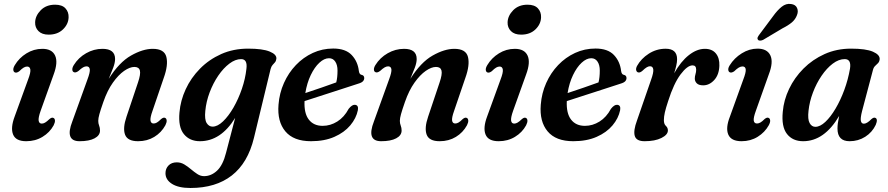

<svg xmlns="http://www.w3.org/2000/svg" viewBox="-20 -711 4536 981"><path d="M228.5 -534Q194.5 -534 176.5 -552.2Q158.5 -570.5 159.5 -597Q160.5 -630.5 188.2 -658.8Q216 -687 261.5 -687Q297.5 -687 314.5 -668.2Q331.5 -649.5 330.5 -622.5Q329.5 -587.5 301.8 -560.8Q274 -534 228.5 -534ZM187.5 -144.5Q175 -109 177.5 -94.2Q180 -79.5 193.5 -79.5Q201.5 -79.5 210.2 -84.5Q219 -89.5 232 -102Q244.5 -113 253 -108.5Q260 -105.5 260.8 -95.5Q261.5 -85.5 254 -70.5Q234 -34 197.2 -11.8Q160.5 10.5 114 10.5Q61 10.5 47 -23.5Q33 -57.5 55 -116L123.5 -304.5Q137.5 -341 135 -356Q132.5 -371 118.5 -371Q110.5 -371 101.2 -365.8Q92 -360.5 78.5 -347Q65 -337 56 -341Q49 -344 48 -353.8Q47 -363.5 55.5 -378Q77.5 -415 115 -438.2Q152.5 -461.5 196.5 -461.5Q245.5 -461.5 261.5 -427.2Q277.5 -393 254 -330Z M358 -342Q350 -345 349.5 -355.2Q349 -365.5 357 -378.5Q380.5 -416.5 420 -439Q459.5 -461.5 503.5 -461.5Q568 -461.5 568 -409.5Q568 -390.5 558.5 -365.2Q549 -340 535.5 -308Q589 -393 649.5 -427.2Q710 -461.5 760.5 -461.5Q819.5 -461.5 830 -420.2Q840.5 -379 816.5 -312.5L759 -144Q746.5 -109 749 -94.5Q751.5 -80 765 -80Q773 -80 781.5 -84.8Q790 -89.5 803 -102.5Q815.5 -113 824 -108.5Q830.5 -105.5 831.5 -95.8Q832.5 -86 825 -71Q804.5 -33.5 768.2 -11.5Q732 10.5 685.5 10.5Q631.5 10.5 619 -23Q606.5 -56.5 626.5 -115L685 -289.5Q699.5 -332 694.8 -350.5Q690 -369 666.5 -369Q643.5 -369 614.2 -348.8Q585 -328.5 556.8 -288.8Q528.5 -249 508 -190Q493.5 -148.5 487.8 -127.5Q482 -106.5 482 -93.5Q482 -80.5 486.5 -69.2Q491 -58 491 -44Q491 -19 463.2 -4.2Q435.5 10.5 386.5 10.5Q310 10.5 349.5 -90.5L426.5 -304Q441 -342.5 438.8 -357.2Q436.5 -372 422 -372Q414 -372 404.5 -366.8Q395 -361.5 381 -348.5Q367 -338 358 -342Z M1277.5 -6.5Q1246.5 121.5 1164.5 185.5Q1082.5 249.5 953 249.5Q892 249.5 858.8 228.5Q825.5 207.5 825.5 174Q825.5 150.5 841 134.5Q856.5 118.5 883.5 118.5Q904 118.5 921.8 129.2Q939.5 140 955.8 153.8Q972 167.5 988.2 178.2Q1004.5 189 1022.5 189Q1059 189 1089 161Q1119 133 1135 69.5L1181.5 -108.5Q1108 10.5 1001.5 10.5Q949 10.5 919.5 -25.8Q890 -62 897 -136.5Q902 -197 928.8 -255Q955.5 -313 1001.8 -360Q1048 -407 1110.2 -434.8Q1172.5 -462.5 1248 -462.5Q1322 -462.5 1358.2 -447.5Q1394.5 -432.5 1392 -410.5Q1390.5 -399 1384.8 -392.5Q1379 -386 1372.5 -378.8Q1366 -371.5 1362.5 -358ZM1029 -144.5Q1024.5 -100.5 1036 -82.2Q1047.5 -64 1066 -64Q1091.5 -64 1119.5 -90.8Q1147.5 -117.5 1172.8 -161.2Q1198 -205 1215.8 -256.8Q1233.5 -308.5 1239 -359Q1245.5 -409 1212 -409Q1182.5 -409 1152 -386Q1121.5 -363 1095.2 -324.5Q1069 -286 1051.2 -239Q1033.5 -192 1029 -144.5Z M1808.5 -148Q1800 -106.5 1769.5 -70.2Q1739 -34 1688.5 -11.8Q1638 10.5 1569 10.5Q1480 10.5 1438 -39.8Q1396 -90 1403 -176Q1407.5 -235 1430.8 -287Q1454 -339 1491.8 -378.5Q1529.5 -418 1578.2 -440.5Q1627 -463 1682.5 -463Q1745.5 -463 1776.8 -430Q1808 -397 1813.5 -348.5Q1816 -330.5 1827.5 -328.5Q1840.5 -326 1841 -313Q1841.5 -304 1834.8 -296.2Q1828 -288.5 1810.5 -283.5Q1789 -276.5 1755.2 -265.5Q1721.5 -254.5 1682.2 -241.8Q1643 -229 1604.8 -216.8Q1566.5 -204.5 1536 -194.5Q1533 -132 1557.8 -100Q1582.5 -68 1628.5 -68Q1668 -68 1703.2 -90Q1738.5 -112 1761.5 -155Q1779 -177 1793.5 -175.5Q1813 -174 1808.5 -148ZM1661 -413.5Q1636.5 -413.5 1611.8 -390.5Q1587 -367.5 1567.8 -327.5Q1548.5 -287.5 1540 -235.5Q1578 -248 1622.2 -263.2Q1666.5 -278.5 1698 -290Q1704.5 -314.5 1704.5 -350.5Q1704.5 -379 1693 -396.2Q1681.5 -413.5 1661 -413.5Z M1899 -342Q1891 -345 1890.5 -355.2Q1890 -365.5 1898 -378.5Q1921.5 -416.5 1961 -439Q2000.5 -461.5 2044.5 -461.5Q2109 -461.5 2109 -409.5Q2109 -390.5 2099.5 -365.2Q2090 -340 2076.5 -308Q2130 -393 2190.5 -427.2Q2251 -461.5 2301.5 -461.5Q2360.5 -461.5 2371 -420.2Q2381.5 -379 2357.5 -312.5L2300 -144Q2287.5 -109 2290 -94.5Q2292.5 -80 2306 -80Q2314 -80 2322.5 -84.8Q2331 -89.5 2344 -102.5Q2356.5 -113 2365 -108.5Q2371.5 -105.5 2372.5 -95.8Q2373.5 -86 2366 -71Q2345.5 -33.5 2309.2 -11.5Q2273 10.5 2226.5 10.5Q2172.5 10.5 2160 -23Q2147.5 -56.5 2167.5 -115L2226 -289.5Q2240.5 -332 2235.8 -350.5Q2231 -369 2207.5 -369Q2184.5 -369 2155.2 -348.8Q2126 -328.5 2097.8 -288.8Q2069.5 -249 2049 -190Q2034.5 -148.5 2028.8 -127.5Q2023 -106.5 2023 -93.5Q2023 -80.5 2027.5 -69.2Q2032 -58 2032 -44Q2032 -19 2004.2 -4.2Q1976.5 10.5 1927.5 10.5Q1851 10.5 1890.5 -90.5L1967.5 -304Q1982 -342.5 1979.8 -357.2Q1977.5 -372 1963 -372Q1955 -372 1945.5 -366.8Q1936 -361.5 1922 -348.5Q1908 -338 1899 -342Z M2642.5 -534Q2608.5 -534 2590.5 -552.2Q2572.5 -570.5 2573.5 -597Q2574.5 -630.5 2602.2 -658.8Q2630 -687 2675.5 -687Q2711.5 -687 2728.5 -668.2Q2745.5 -649.5 2744.5 -622.5Q2743.5 -587.5 2715.8 -560.8Q2688 -534 2642.5 -534ZM2601.5 -144.5Q2589 -109 2591.5 -94.2Q2594 -79.5 2607.5 -79.5Q2615.5 -79.5 2624.2 -84.5Q2633 -89.5 2646 -102Q2658.5 -113 2667 -108.5Q2674 -105.5 2674.8 -95.5Q2675.5 -85.5 2668 -70.5Q2648 -34 2611.2 -11.8Q2574.5 10.5 2528 10.5Q2475 10.5 2461 -23.5Q2447 -57.5 2469 -116L2537.5 -304.5Q2551.5 -341 2549 -356Q2546.5 -371 2532.5 -371Q2524.5 -371 2515.2 -365.8Q2506 -360.5 2492.5 -347Q2479 -337 2470 -341Q2463 -344 2462 -353.8Q2461 -363.5 2469.5 -378Q2491.5 -415 2529 -438.2Q2566.5 -461.5 2610.5 -461.5Q2659.5 -461.5 2675.5 -427.2Q2691.5 -393 2668 -330Z M3148.5 -148Q3140 -106.5 3109.5 -70.2Q3079 -34 3028.5 -11.8Q2978 10.5 2909 10.5Q2820 10.5 2778 -39.8Q2736 -90 2743 -176Q2747.5 -235 2770.8 -287Q2794 -339 2831.8 -378.5Q2869.5 -418 2918.2 -440.5Q2967 -463 3022.5 -463Q3085.5 -463 3116.8 -430Q3148 -397 3153.5 -348.5Q3156 -330.5 3167.5 -328.5Q3180.5 -326 3181 -313Q3181.5 -304 3174.8 -296.2Q3168 -288.5 3150.5 -283.5Q3129 -276.5 3095.2 -265.5Q3061.5 -254.5 3022.2 -241.8Q2983 -229 2944.8 -216.8Q2906.5 -204.5 2876 -194.5Q2873 -132 2897.8 -100Q2922.5 -68 2968.5 -68Q3008 -68 3043.2 -90Q3078.5 -112 3101.5 -155Q3119 -177 3133.5 -175.5Q3153 -174 3148.5 -148ZM3001 -413.5Q2976.5 -413.5 2951.8 -390.5Q2927 -367.5 2907.8 -327.5Q2888.5 -287.5 2880 -235.5Q2918 -248 2962.2 -263.2Q3006.5 -278.5 3038 -290Q3044.5 -314.5 3044.5 -350.5Q3044.5 -379 3033 -396.2Q3021.5 -413.5 3001 -413.5Z M3241 -341Q3233.5 -342.5 3230.8 -351.2Q3228 -360 3234.5 -373.5Q3255.5 -411.5 3295 -436.8Q3334.5 -462 3381 -462Q3439.5 -462 3439.5 -408.5Q3439.5 -393.5 3435.2 -375.2Q3431 -357 3424.5 -336.5Q3458.5 -397 3499.5 -429.2Q3540.5 -461.5 3581.5 -461.5Q3618.5 -461.5 3637.8 -437.8Q3657 -414 3655.5 -375Q3654 -329 3629.2 -302Q3604.5 -275 3573 -275Q3550.5 -275 3540.2 -285.2Q3530 -295.5 3530 -309.5Q3530 -321 3533.5 -332Q3537 -343 3537 -355Q3537 -377 3518.5 -377Q3492 -377 3457.2 -330.8Q3422.5 -284.5 3394 -195Q3382 -159 3377 -136.8Q3372 -114.5 3372 -97Q3372 -77 3382.2 -67.8Q3392.5 -58.5 3392.5 -44.5Q3392.5 -22.5 3359.5 -6Q3326.5 10.5 3273.5 10.5Q3231 10.5 3223.2 -16.8Q3215.5 -44 3234.5 -95L3306.5 -303Q3320 -340.5 3317.8 -356.5Q3315.5 -372.5 3301 -372.5Q3293.5 -372.5 3284.5 -367.2Q3275.5 -362 3261.5 -348.5Q3249.5 -338.5 3241 -341Z M3848 -80Q3856 -80 3865 -85Q3874 -90 3887.5 -103.5Q3899.5 -113 3907.5 -108.5Q3914 -105.5 3915 -95.8Q3916 -86 3908 -71Q3888 -35 3851.5 -12.2Q3815 10.5 3769 10.5Q3716 10.5 3701.2 -23.2Q3686.5 -57 3709.5 -115.5L3777.5 -304Q3792 -341.5 3790.2 -356.5Q3788.5 -371.5 3773.5 -371.5Q3765 -371.5 3755.2 -366Q3745.5 -360.5 3731 -346.5Q3717.5 -337.5 3709 -341.5Q3702 -344.5 3701 -354.2Q3700 -364 3708.5 -377.5Q3731.5 -414.5 3770 -438.5Q3808.5 -462.5 3850.5 -462.5Q3899.5 -462.5 3916 -428.2Q3932.5 -394 3908 -330.5L3842 -145Q3829 -109.5 3831.2 -94.8Q3833.5 -80 3848 -80ZM3929 -627Q3951.5 -658.5 3974 -676.5Q3996.5 -694.5 4022 -690.5Q4045 -687.5 4052.5 -670.2Q4060 -653 4052 -633.5Q4044 -612 4025.8 -596.5Q4007.5 -581 3978.5 -566.5L3878.5 -507Q3870.5 -503.5 3863 -503.5Q3855.5 -503.5 3852.5 -508.5Q3848.5 -514 3851.5 -520.8Q3854.5 -527.5 3860 -534.5Z M4384.5 -143Q4375.5 -107.5 4378.5 -93.2Q4381.5 -79 4394 -79Q4409.5 -79 4432.5 -102.5Q4444 -112.5 4452 -109Q4467 -103.5 4454.5 -73Q4436.5 -35 4400.8 -12.2Q4365 10.5 4321 10.5Q4259 10.5 4259 -54Q4259 -67 4261 -82.2Q4263 -97.5 4267.5 -118.5Q4191.5 10.5 4083.5 10.5Q4030 10.5 4001 -26.5Q3972 -63.5 3979.5 -140Q3984.5 -199.5 4011.8 -256.8Q4039 -314 4085.2 -360.5Q4131.5 -407 4193.2 -434.8Q4255 -462.5 4328.5 -462.5Q4404 -462.5 4440.2 -446.8Q4476.5 -431 4474.5 -408Q4473 -395.5 4466.2 -388.5Q4459.5 -381.5 4451.8 -374.5Q4444 -367.5 4440.5 -354.5ZM4111 -145Q4106 -101 4116.8 -82Q4127.5 -63 4146 -63Q4170 -63 4197 -88.2Q4224 -113.5 4249.2 -156.2Q4274.5 -199 4294 -252Q4313.5 -305 4323 -360.5Q4330.5 -409 4296 -409Q4265.5 -409 4234.8 -385.8Q4204 -362.5 4177.8 -324Q4151.5 -285.5 4133.8 -238.8Q4116 -192 4111 -145Z"/></svg>

Font: Fraunces 72pt Soft SemiBold
Style: Italic
Weight: 600
Italic angle: -16°
Version: Version 1.000;[b76b70a41]